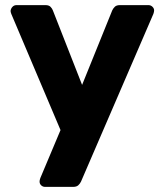

<svg xmlns="http://www.w3.org/2000/svg" viewBox="-20 -540 637 750"><path d="M155.9 190Q147.3 190 140.9 184Q134.6 178 134.6 169.4Q134.6 166.6 135.2 163.4Q135.8 160.1 137.5 155.6L216.4 -31.9L24.1 -485.6Q21.3 -493.1 21.3 -497.5Q22.5 -506.8 28.8 -513.4Q35.1 -520 44.4 -520H157.9Q171 -520 177.4 -513.3Q183.9 -506.6 186.5 -499.4L300.7 -208.4L418.4 -499.4Q422 -507.3 428.6 -513.6Q435.1 -520 448.3 -520H560.1Q568.7 -520 575.4 -513.7Q582 -507.4 582 -499.4Q582 -493.8 579.1 -485.6L296.4 169.4Q292.7 177.3 285.9 183.6Q279 190 265.9 190Z"/></svg>

Font: Rubik Light
Style: Regular
Weight: 300
Designer: Hubert and Fischer
Foundry: Hubert and Fischer
Version: Version 2.300;gftools[0.9.30]